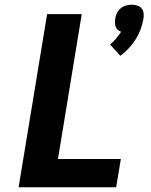

<svg xmlns="http://www.w3.org/2000/svg" viewBox="-20 -795 640 815"><path d="M491 -558 447 -606Q461 -617 472.5 -631Q484 -645 494 -660Q486 -663 480 -668.5Q474 -674 471 -682Q468 -690 468 -698.5Q468 -707 469 -716Q471 -728 476.5 -739.5Q482 -751 492 -759.5Q502 -768 514.5 -771.5Q527 -775 539 -775Q551 -775 562.5 -771.5Q574 -768 581 -759.5Q588 -751 589.5 -739.5Q591 -728 589 -716Q585 -693 577 -671Q569 -649 556.5 -629Q544 -609 527.5 -591Q511 -573 491 -558ZM59 0 180 -735H327L226 -120H493L473 0Z"/></svg>

Font: Iosevka Heavy Extended Oblique
Style: Regular
Weight: 900
Width: 7
Italic angle: -9°
Monospace: yes
Designer: Belleve Invis
Foundry: Belleve Invis
Version: Version 32.5.0; ttfautohint (v1.8.4)